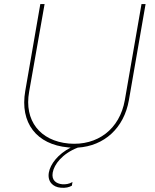

<svg xmlns="http://www.w3.org/2000/svg" viewBox="-20 -720 759 943"><path d="M315 4 327 5C264 37 227 87 220 127C212 171 239 199 279 202C302 204 319 200 333 192L336 174C319 184 302 186 286 185C255 182 232 165 239 127C246 88 285 35 362 5C492 -3 589 -91 613 -228L695 -700H675L593 -228C568 -86 459 -3 318 -15C176 -28 98 -128 123 -269L199 -700H178L104 -273C77 -117 159 -10 315 4Z"/></svg>

Font: Fixel Display Thin
Style: Italic
Weight: 100
Italic angle: -10°
Designer: AlfaBravo + MacPaw
Foundry: Kyrylo Tkachov, Marchela Mozhyna, Serhii Makarenko, Maria Weinstein, Zakhar Kryvoshyya
Version: Version 1.210;Glyphs 3.2 (3217)